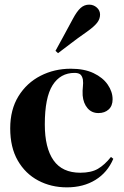

<svg xmlns="http://www.w3.org/2000/svg" viewBox="-20 -792 534 827"><path d="M268 15Q200 15 144.5 -14.5Q89 -44 56.5 -100.5Q24 -157 24 -239Q24 -320 59.5 -377.5Q95 -435 154.5 -465.5Q214 -496 285 -496Q343 -496 383 -477Q423 -458 444 -427.5Q465 -397 465 -364Q465 -336 448 -320.5Q431 -305 404 -305Q375 -305 357 -326Q339 -347 336 -381Q335 -403 337 -418.5Q339 -434 337 -450Q333 -467 324.5 -472.5Q316 -478 301 -478Q240 -478 206.5 -425Q173 -372 173 -256Q173 -155 210.5 -101.5Q248 -48 326 -48Q373 -48 402 -65Q431 -82 458 -116L468 -108Q443 -49 391 -17Q339 15 268 15ZM219 -573Q233 -599 251 -631.5Q269 -664 294 -711Q311 -743 327 -757.5Q343 -772 364 -772Q383 -772 397 -759.5Q411 -747 411 -729Q411 -710 398 -693.5Q385 -677 354 -655Q311 -625 282 -602.5Q253 -580 230 -563Z"/></svg>

Font: DeepMind Serif Display
Style: Regular
Weight: 400
Designer: Frank Grießhammer / Modifications: Colophon Foundry
Foundry: Colophon Foundry
Version: Version 5.003; ttfautohint (v1.8.2)